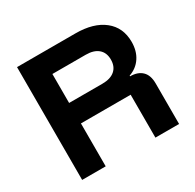

<svg xmlns="http://www.w3.org/2000/svg" viewBox="-148 -835 1009 995"><g transform="rotate(-30 356.0 -337.5)"><path d="M70.8 0V-675H420Q528.3 -675 589.6 -626.2Q650.8 -577.5 650.8 -491.7Q650.8 -437.5 625.4 -399.2Q600 -360.8 554.2 -345V-340.8Q600 -340.8 625.4 -316.2Q650.8 -291.7 650.8 -242.5V0H509.2V-256.7H211.7V0ZM211.7 -379.2H410.8Q459.2 -379.2 485.4 -401.7Q511.7 -424.2 511.7 -465.8Q511.7 -507.5 485.4 -530Q459.2 -552.5 410.8 -552.5H211.7Z"/></g></svg>

Font: Funnel Display
Style: Bold
Weight: 700
Designer: NORD ID, Kristian Moeller
Foundry: Dicotype
Version: Version 1.000